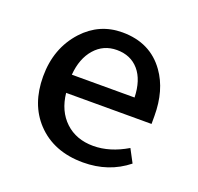

<svg xmlns="http://www.w3.org/2000/svg" viewBox="-92 -565 696 676"><g transform="rotate(20 256.0 -227.0)"><path d="M464 -198H144Q151 -132 192 -93.5Q233 -55 297 -55Q359 -55 423 -93L449 -44Q379 12 283 12Q173 12 108 -57Q48 -121 48 -225Q48 -331 113 -402Q172 -466 258 -466Q363 -466 419 -387Q464 -324 464 -228ZM141 -265H376Q374 -330 343.5 -365.5Q313 -401 261 -401Q211 -401 178.5 -364Q146 -327 141 -265Z"/></g></svg>

Font: TajawalTap Med
Style: Regular
Weight: 500
Designer: Boutros Fonts
Foundry: Created by Boutros International 2017
Version: Version 2.700